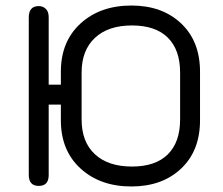

<svg xmlns="http://www.w3.org/2000/svg" viewBox="-20 -665 807 694"><path d="M703 -406V-230Q703 -120 634.5 -55.5Q566 9 455 9Q342 9 271 -56Q200 -121 200 -230V-287H156V-32Q156 7 120 7Q84 7 84 -33V-602Q84 -643 120 -643Q135 -643 145.5 -633Q156 -623 156 -603V-359H200V-406Q200 -515 271 -580Q342 -645 455 -645Q566 -645 634.5 -580.5Q703 -516 703 -406ZM631 -233V-403Q631 -485 586.5 -529Q542 -573 457 -573Q371 -573 323 -528Q275 -483 275 -403V-233Q275 -152 323 -107.5Q371 -63 457 -63Q542 -63 586.5 -107Q631 -151 631 -233Z"/></svg>

Font: Jura SemiBold
Style: Regular
Weight: 600
Designer: Daniel Johnson, Alexei Vanyashin
Foundry: Daniel Johnson
Version: Version 5.103